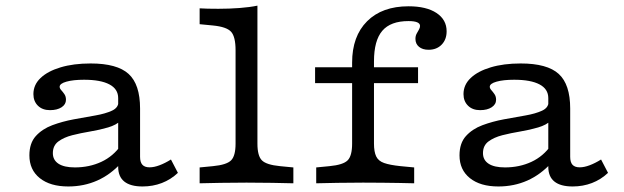

<svg xmlns="http://www.w3.org/2000/svg" viewBox="-20 -653 2222 684"><path d="M401 -206.7V-303.5Q401 -335.8 369.8 -352.3Q338.6 -368.9 279.4 -368.9Q240.9 -368.9 216.7 -362.1Q192.5 -355.3 192.5 -343.9Q192.5 -338.1 198.1 -331.9Q203.8 -325.7 209.4 -317.6Q215 -309.5 215 -297.5Q215 -281.1 199.3 -270.8Q183.5 -260.6 157.9 -260.6Q131.3 -260.6 115.1 -276.4Q99 -292.3 99 -317.7Q99 -350.9 124.5 -375.1Q150 -399.4 195.9 -413.1Q241.8 -426.9 302.8 -426.9Q397.4 -426.9 438.2 -389.6Q479 -352.4 479 -266.5V-206.7ZM223.2 11.3Q158.8 11.3 121.7 -18.4Q84.7 -48.1 84.7 -99.6Q84.7 -142.9 107.5 -168.2Q130.4 -193.5 166.4 -207Q202.4 -220.4 242.9 -227.9Q283.3 -235.3 319.4 -241.6Q355.4 -247.9 378.7 -258.6Q401.9 -269.3 401.9 -290.3L411 -223.9Q394.3 -207.6 364.9 -199Q335.5 -190.3 301.4 -184.6Q267.4 -178.9 237.4 -171.3Q207.3 -163.6 187.8 -149Q168.3 -134.4 168.3 -107.5Q168.3 -82.9 188.3 -69.8Q208.4 -56.6 246.8 -56.6Q298.2 -56.6 340.9 -76.4Q383.6 -96.2 411.5 -136.4L412.6 -73.4Q374 -30.9 326.4 -9.8Q278.9 11.3 223.2 11.3ZM479 -94.4Q479 -75.1 487.3 -66Q495.5 -56.9 513 -56.9Q528.9 -56.9 548.4 -64.3Q568 -71.6 589 -84.8L613.8 -37.2Q588.7 -13.4 556.6 -1Q524.5 11.3 487.7 11.3Q444.8 11.3 422.9 -6.2Q401 -23.7 401 -58.6V-206.7H479Z M858.2 -2.4Q805.6 -2.4 766.9 -1.6Q728.2 -0.8 691.2 0V-56.5L738.7 -61.1Q787.5 -65.8 803.3 -81.8Q819.2 -97.7 819.2 -141.5V-206.7H897.1V-141.5Q897.1 -97.7 913 -81.8Q928.9 -65.8 977.6 -61.1L1025.1 -56.5V0Q988.1 -0.8 949.4 -1.6Q910.7 -2.4 858.2 -2.4ZM819.2 -206.7V-473.7Q819.2 -522.3 803.3 -539.8Q787.5 -557.4 738.7 -562.2L691.2 -566.8V-623.3Q703.1 -622.5 720 -622.1Q736.9 -621.7 757.9 -621.7Q797.2 -621.7 833.8 -624.5Q870.3 -627.3 897.1 -632.9V-623.3V-206.7Z M1102.5 -356.9V-413.4H1469.3V-356.9ZM1273.4 -2.4Q1220.8 -2.4 1182.1 -1.6Q1143.4 -0.8 1106.5 0V-56.5L1153.9 -61.1Q1202.7 -65.8 1218.5 -81.8Q1234.4 -97.7 1234.4 -141.5V-206.7H1312.3V-141.5Q1312.3 -112.1 1320.2 -95.7Q1328 -79.4 1348.4 -72.3Q1368.8 -65.1 1406.2 -61.2L1455.5 -56.5V0Q1429 -0.8 1401.6 -1.2Q1374.2 -1.6 1342.9 -2Q1311.6 -2.4 1273.4 -2.4ZM1234.4 -206.7V-429.7Q1234.4 -524 1287.8 -577.3Q1341.2 -630.6 1435.5 -630.6Q1499 -630.6 1535.1 -606.7Q1571.1 -582.8 1571.1 -541.5Q1571.1 -512.2 1553.4 -494Q1535.7 -475.7 1506.8 -475.7Q1485.4 -475.7 1472.7 -486.2Q1460 -496.7 1460 -514.4Q1460 -525 1464.1 -532.7Q1468.2 -540.4 1472.3 -547.3Q1476.4 -554.2 1476.4 -560.6Q1476.4 -577.9 1435.2 -577.9Q1371.6 -577.9 1342 -543.4Q1312.3 -508.8 1312.3 -434.2V-206.7Z M1933.3 -206.7V-303.5Q1933.3 -335.8 1902.1 -352.3Q1870.8 -368.9 1811.7 -368.9Q1773.2 -368.9 1749 -362.1Q1724.8 -355.3 1724.8 -343.9Q1724.8 -338.1 1730.4 -331.9Q1736 -325.7 1741.6 -317.6Q1747.3 -309.5 1747.3 -297.5Q1747.3 -281.1 1731.5 -270.8Q1715.8 -260.6 1690.2 -260.6Q1663.5 -260.6 1647.4 -276.4Q1631.2 -292.3 1631.2 -317.7Q1631.2 -350.9 1656.8 -375.1Q1682.3 -399.4 1728.2 -413.1Q1774 -426.9 1835 -426.9Q1929.7 -426.9 1970.5 -389.6Q2011.3 -352.4 2011.3 -266.5V-206.7ZM1755.4 11.3Q1691 11.3 1654 -18.4Q1617 -48.1 1617 -99.6Q1617 -142.9 1639.8 -168.2Q1662.6 -193.5 1698.7 -207Q1734.7 -220.4 1775.1 -227.9Q1815.6 -235.3 1851.6 -241.6Q1887.7 -247.9 1910.9 -258.6Q1934.2 -269.3 1934.2 -290.3L1943.2 -223.9Q1926.6 -207.6 1897.1 -199Q1867.7 -190.3 1833.7 -184.6Q1799.7 -178.9 1769.6 -171.3Q1739.6 -163.6 1720.1 -149Q1700.6 -134.4 1700.6 -107.5Q1700.6 -82.9 1720.6 -69.8Q1740.6 -56.6 1779.1 -56.6Q1830.5 -56.6 1873.2 -76.4Q1915.9 -96.2 1943.7 -136.4L1944.9 -73.4Q1906.2 -30.9 1858.7 -9.8Q1811.2 11.3 1755.4 11.3ZM2011.3 -94.4Q2011.3 -75.1 2019.5 -66Q2027.8 -56.9 2045.3 -56.9Q2061.2 -56.9 2080.7 -64.3Q2100.2 -71.6 2121.3 -84.8L2146.1 -37.2Q2121 -13.4 2088.9 -1Q2056.7 11.3 2020 11.3Q1977 11.3 1955.2 -6.2Q1933.3 -23.7 1933.3 -58.6V-206.7H2011.3Z"/></svg>

Font: Playfair 5pt SemiExpanded Light
Style: Regular
Weight: 300
Width: 6
Designer: Claus Eggers Sørensen
Foundry: Claus Eggers Sørensen
Version: Version 2.203